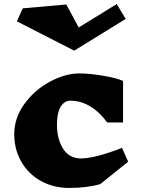

<svg xmlns="http://www.w3.org/2000/svg" viewBox="-20 -914 693 944"><path d="M585 -516V-312H507Q470 -363 423.5 -391Q377 -419 326 -419Q296 -419 278 -388.5Q260 -358 260 -302Q260 -230 290.5 -182.5Q321 -135 378 -135Q446 -135 580 -187L610 -119L473 -9Q409 10 320 10Q242 10 180.5 -24.5Q119 -59 84.5 -119.5Q50 -180 50 -254Q50 -334 100 -403Q150 -472 225.5 -512.5Q301 -553 371 -553Q421 -553 488 -541.5Q555 -530 585 -516ZM345 -665 63 -809 92 -873 306 -892 367 -779 554 -894 598 -821Z"/></svg>

Font: Inknut Antiqua Black
Style: Regular
Weight: 900
Designer: Claus Eggers Sørensen
Foundry: Claus Eggers Sørensen
Version: Version 1.003; ttfautohint (v1.8.2) -l 8 -r 50 -G 200 -x 14 